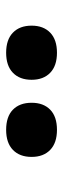

<svg xmlns="http://www.w3.org/2000/svg" viewBox="184 -1014 202 610"><g transform="rotate(-90 285.0 -709.0)"><path d="M422.5 -629Q381 -629 358.8 -650.5Q336.5 -672 336.5 -709.5Q336.5 -747.5 358.8 -769Q381 -790.5 422.5 -790.5Q464 -790.5 486.2 -769Q508.5 -747.5 508.5 -709.5Q508.5 -672 486.2 -650.5Q464 -629 422.5 -629ZM177.5 -629Q136 -629 113.8 -650.5Q91.5 -672 91.5 -709.5Q91.5 -747.5 113.8 -769Q136 -790.5 177.5 -790.5Q219.5 -790.5 241.5 -769Q263.5 -747.5 263.5 -709.5Q263.5 -672 241.5 -650.5Q219.5 -629 177.5 -629Z"/></g></svg>

Font: Encode Sans SC
Style: Bold
Weight: 700
Version: Version 3.002